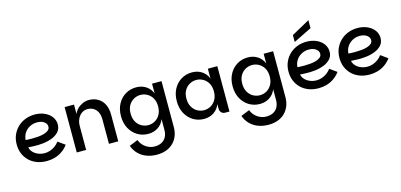

<svg xmlns="http://www.w3.org/2000/svg" viewBox="-85 -1390 4710 2253"><g transform="rotate(-15 2270.0 -263.5)"><path d="M331 7Q264 7 209.5 -14Q155 -35 116.5 -73Q78 -111 57.5 -161.5Q37 -212 37 -272Q37 -337 60.5 -389.5Q84 -442 124.5 -480Q165 -518 218 -538Q271 -558 329 -558Q381 -558 424 -544Q467 -530 498.5 -505Q530 -480 547 -447Q564 -414 564 -376Q564 -323 533 -288Q502 -253 452 -233Q402 -213 342 -206Q282 -199 223 -202Q213 -203 198 -203.5Q183 -204 171.5 -204.5Q160 -205 159 -205Q166 -172 190.5 -145.5Q215 -119 252 -104Q289 -89 331 -89Q365 -89 398.5 -101Q432 -113 460 -134Q488 -155 507 -182L592 -121Q559 -77 517.5 -48.5Q476 -20 429 -6.5Q382 7 331 7ZM233 -293Q270 -293 308 -296.5Q346 -300 378.5 -309.5Q411 -319 431 -336Q451 -353 451 -380Q451 -403 436.5 -421.5Q422 -440 396 -451Q370 -462 335 -462Q283 -462 242 -439Q201 -416 177.5 -378Q154 -340 152 -296Q166 -295 187 -294Q208 -293 233 -293Z M694 0V-551H808V-436Q821 -471 849 -498.5Q877 -526 913.5 -542Q950 -558 987 -558Q1050 -558 1097.5 -530.5Q1145 -503 1171.5 -451Q1198 -399 1198 -325V0H1085V-298Q1085 -373 1047 -416Q1009 -459 947 -459Q907 -459 875.5 -437Q844 -415 826 -376.5Q808 -338 808 -288V0Z M1598 269Q1531 269 1474.5 248Q1418 227 1377 186Q1336 145 1315 86L1419 44Q1442 102 1491 135.5Q1540 169 1598 169Q1645 169 1680.5 151Q1716 133 1736 97Q1756 61 1756 8V-120Q1733 -61 1682 -27Q1631 7 1563 7Q1491 7 1432.5 -28.5Q1374 -64 1339.5 -127.5Q1305 -191 1305 -276Q1305 -361 1339.5 -424.5Q1374 -488 1432.5 -523Q1491 -558 1563 -558Q1631 -558 1682 -524.5Q1733 -491 1756 -432V-551H1871V6Q1871 64 1852.5 112Q1834 160 1799 195Q1764 230 1713.5 249.5Q1663 269 1598 269ZM1589 -92Q1632 -92 1670 -113Q1708 -134 1732 -175.5Q1756 -217 1756 -276Q1756 -336 1732 -376.5Q1708 -417 1670 -438Q1632 -459 1589 -459Q1547 -459 1508.5 -438Q1470 -417 1446 -376.5Q1422 -336 1422 -276Q1422 -217 1446 -175.5Q1470 -134 1508.5 -113Q1547 -92 1589 -92Z M2241 7Q2169 7 2110.5 -28.5Q2052 -64 2017.5 -127.5Q1983 -191 1983 -276Q1983 -361 2017.5 -424.5Q2052 -488 2110.5 -523Q2169 -558 2241 -558Q2309 -558 2360 -524.5Q2411 -491 2434 -432V-551H2549V0H2498Q2470 0 2452 -18Q2434 -36 2434 -64V-120Q2411 -61 2360 -27Q2309 7 2241 7ZM2267 -92Q2310 -92 2348 -113Q2386 -134 2410 -175.5Q2434 -217 2434 -276Q2434 -336 2410 -376.5Q2386 -417 2348 -438Q2310 -459 2267 -459Q2225 -459 2186.5 -438Q2148 -417 2124 -376.5Q2100 -336 2100 -276Q2100 -217 2124 -175.5Q2148 -134 2186.5 -113Q2225 -92 2267 -92Z M2954 269Q2887 269 2830.5 248Q2774 227 2733 186Q2692 145 2671 86L2775 44Q2798 102 2847 135.5Q2896 169 2954 169Q3001 169 3036.5 151Q3072 133 3092 97Q3112 61 3112 8V-120Q3089 -61 3038 -27Q2987 7 2919 7Q2847 7 2788.5 -28.5Q2730 -64 2695.5 -127.5Q2661 -191 2661 -276Q2661 -361 2695.5 -424.5Q2730 -488 2788.5 -523Q2847 -558 2919 -558Q2987 -558 3038 -524.5Q3089 -491 3112 -432V-551H3227V6Q3227 64 3208.5 112Q3190 160 3155 195Q3120 230 3069.5 249.5Q3019 269 2954 269ZM2945 -92Q2988 -92 3026 -113Q3064 -134 3088 -175.5Q3112 -217 3112 -276Q3112 -336 3088 -376.5Q3064 -417 3026 -438Q2988 -459 2945 -459Q2903 -459 2864.5 -438Q2826 -417 2802 -376.5Q2778 -336 2778 -276Q2778 -217 2802 -175.5Q2826 -134 2864.5 -113Q2903 -92 2945 -92Z M3633 7Q3566 7 3511.5 -14Q3457 -35 3418.5 -73Q3380 -111 3359.5 -161.5Q3339 -212 3339 -272Q3339 -337 3362.5 -389.5Q3386 -442 3426.5 -480Q3467 -518 3520 -538Q3573 -558 3631 -558Q3683 -558 3726 -544Q3769 -530 3800.5 -505Q3832 -480 3849 -447Q3866 -414 3866 -376Q3866 -323 3835 -288Q3804 -253 3754 -233Q3704 -213 3644 -206Q3584 -199 3525 -202Q3515 -203 3500 -203.5Q3485 -204 3473.5 -204.5Q3462 -205 3461 -205Q3468 -172 3492.5 -145.5Q3517 -119 3554 -104Q3591 -89 3633 -89Q3667 -89 3700.5 -101Q3734 -113 3762 -134Q3790 -155 3809 -182L3894 -121Q3861 -77 3819.5 -48.5Q3778 -20 3731 -6.5Q3684 7 3633 7ZM3535 -293Q3572 -293 3610 -296.5Q3648 -300 3680.5 -309.5Q3713 -319 3733 -336Q3753 -353 3753 -380Q3753 -403 3738.5 -421.5Q3724 -440 3698 -451Q3672 -462 3637 -462Q3585 -462 3544 -439Q3503 -416 3479.5 -378Q3456 -340 3454 -296Q3468 -295 3489 -294Q3510 -293 3535 -293ZM3721 -796V-699L3500 -590V-674Z M4252 7Q4185 7 4130.5 -14Q4076 -35 4037.5 -73Q3999 -111 3978.5 -161.5Q3958 -212 3958 -272Q3958 -337 3981.5 -389.5Q4005 -442 4045.5 -480Q4086 -518 4139 -538Q4192 -558 4250 -558Q4302 -558 4345 -544Q4388 -530 4419.5 -505Q4451 -480 4468 -447Q4485 -414 4485 -376Q4485 -323 4454 -288Q4423 -253 4373 -233Q4323 -213 4263 -206Q4203 -199 4144 -202Q4134 -203 4119 -203.5Q4104 -204 4092.5 -204.5Q4081 -205 4080 -205Q4087 -172 4111.5 -145.5Q4136 -119 4173 -104Q4210 -89 4252 -89Q4286 -89 4319.5 -101Q4353 -113 4381 -134Q4409 -155 4428 -182L4513 -121Q4480 -77 4438.5 -48.5Q4397 -20 4350 -6.5Q4303 7 4252 7ZM4154 -293Q4191 -293 4229 -296.5Q4267 -300 4299.5 -309.5Q4332 -319 4352 -336Q4372 -353 4372 -380Q4372 -403 4357.5 -421.5Q4343 -440 4317 -451Q4291 -462 4256 -462Q4204 -462 4163 -439Q4122 -416 4098.5 -378Q4075 -340 4073 -296Q4087 -295 4108 -294Q4129 -293 4154 -293Z"/></g></svg>

Font: Parkinsans Medium
Style: Regular
Weight: 500
Designer: Red Stone, Indian Type Foundry
Foundry: Indian Type Foundry
Version: Version 1.000